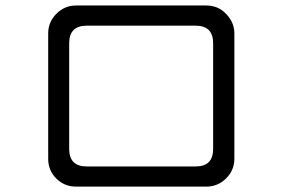

<svg xmlns="http://www.w3.org/2000/svg" viewBox="-20 -696 1040 706"><path d="M841.8 -112.3V-573.2Q841.8 -611.3 814.5 -641.6Q797.9 -660.2 778.8 -668Q759.8 -675.8 738.3 -675.8H259.8Q217.8 -675.8 187.5 -645.5Q157.2 -615.2 157.2 -573.2V-112.3Q157.2 -69.3 187 -39.6Q216.8 -9.8 259.8 -9.8H738.3Q781.2 -9.8 811.5 -40Q841.8 -70.3 841.8 -112.3ZM699.2 -601.6Q763.7 -601.6 763.7 -537.1V-148.4Q763.7 -99.6 727.5 -87.9Q714.8 -84 699.2 -84H298.8Q266.6 -84 250.5 -100.1Q234.4 -116.2 234.4 -148.4V-537.1Q234.4 -569.3 250.5 -585.4Q266.6 -601.6 298.8 -601.6Z"/></svg>

Font: FakePearl
Style: Light
Weight: 350
Version: Version 1.2